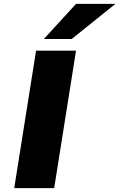

<svg xmlns="http://www.w3.org/2000/svg" viewBox="-20 -965 612 985"><path d="M53 0 165 -705H370L258 0ZM205 -765 370 -945H572L348 -765Z"/></svg>

Font: Nunito Sans 7pt SemiExpanded Black
Style: Italic
Weight: 900
Width: 6
Italic angle: -9°
Designer: Vernon Adams
Foundry: Vernon Adams
Version: Version 3.101;gftools[0.9.27]